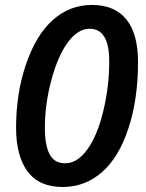

<svg xmlns="http://www.w3.org/2000/svg" viewBox="-20 -745 591 775"><path d="M537.1 -494.1Q537.1 -344.7 498.5 -227.3Q460 -109.9 391.6 -50Q323.2 9.8 232.9 9.8Q138.2 9.8 91.6 -52.5Q44.9 -114.7 44.9 -230Q44.9 -368.7 85.4 -486.8Q126 -605 194.1 -665Q262.2 -725.1 351.1 -725.1Q442.4 -725.1 489.7 -667.2Q537.1 -609.4 537.1 -494.1ZM341.8 -628.9Q294.4 -628.9 253.9 -574.2Q213.4 -519.5 187.3 -421.6Q161.1 -323.7 161.1 -229Q161.1 -159.2 180.2 -122.6Q199.2 -85.9 243.2 -85.9Q292 -85.9 332.3 -141.4Q372.6 -196.8 396.7 -295.9Q420.9 -395 420.9 -498Q420.9 -628.9 341.8 -628.9Z"/></svg>

Font: f52724691920640   
Style: Italic
Weight: 600
Italic angle: -12°
Foundry: Ascender Corporation
Version: Version 1.10